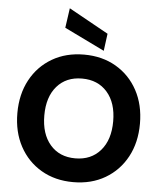

<svg xmlns="http://www.w3.org/2000/svg" viewBox="-63 -1020 912 1086"><g transform="rotate(5 393.0 -477.0)"><path d="M393 12Q290 12 211.5 -34Q133 -80 89 -161.5Q45 -243 45 -350Q45 -457 89 -538.5Q133 -620 211.5 -666Q290 -712 393 -712Q496 -712 574.5 -666Q653 -620 697 -538.5Q741 -457 741 -350Q741 -243 697 -161.5Q653 -80 574.5 -34Q496 12 393 12ZM393 -123Q483 -123 536 -184Q589 -245 589 -350Q589 -455 536 -515.5Q483 -576 393 -576Q303 -576 250.5 -515.5Q198 -455 198 -350Q198 -245 250.5 -184Q303 -123 393 -123ZM501 -743 273 -854 289 -966 514 -841Z"/></g></svg>

Font: DM Sans Black
Style: Regular
Weight: 900
Designer: Colophon Foundry, Jonny Pinhorn
Foundry: Colophon Foundry
Version: Version 4.004; ttfautohint (v1.8.4.7-5d5b)